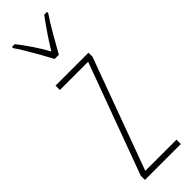

<svg xmlns="http://www.w3.org/2000/svg" viewBox="-260 -864 779 779"><g transform="rotate(-45 129.0 -474.5)"><path d="M235 -93H29V-117L205 -595H43V-620H232V-597L56 -118H235ZM117 -699Q104 -724 87.5 -753Q71 -782 55.5 -808Q40 -834 29 -849V-856H45Q65 -831 88 -797Q111 -763 129 -730Q149 -763 169 -792.5Q189 -822 214 -856H230V-849Q208 -817 184.5 -775.5Q161 -734 141 -699Z"/></g></svg>

Font: Noto Sans Kannada UI ExtraCondensed Thin
Style: Regular
Weight: 100
Width: 2
Designer: Jelle Bosma - Monotype Design Team
Foundry: Monotype Imaging Inc.
Version: Version 2.005; ttfautohint (v1.8.4.7-5d5b)